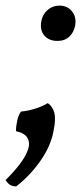

<svg xmlns="http://www.w3.org/2000/svg" viewBox="-60 -484 289 685"><path d="M110 -116Q127 -106 133.5 -82.5Q140 -59 131 -17Q122 35 85.5 88Q49 141 -2 181Q-16 181 -25.5 174.5Q-35 168 -40 158Q-12 131 9.5 103Q31 75 39.5 51Q48 27 38.5 9Q29 -9 -3 -16Q-3 -34 1.5 -54Q6 -74 15 -86Q39 -88 66 -96.5Q93 -105 110 -116ZM145 -338Q114 -338 97.5 -358Q81 -378 88 -411Q93 -434 110.5 -449Q128 -464 153 -464Q171 -464 184.5 -455Q198 -446 205 -430Q212 -414 208 -392Q203 -368 187 -353Q171 -338 145 -338Z"/></svg>

Font: Vollkorn Medium
Style: Italic
Weight: 500
Italic angle: -11°
Designer: Friedrich Althausen
Foundry: Friedrich Althausen
Version: Version 5.000